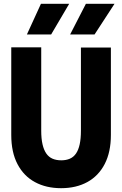

<svg xmlns="http://www.w3.org/2000/svg" viewBox="-20 -976 640 1006"><path d="M300 10Q222 10 163.2 -21.8Q104.5 -53.5 71.8 -115.8Q39 -178 39 -269V-728H196V-291.5Q196 -249.5 202.8 -220Q209.5 -190.5 222.5 -171.8Q235.5 -153 255.2 -144.5Q275 -136 301 -136Q326.5 -136 346 -144.5Q365.5 -153 378.2 -171.5Q391 -190 397.5 -219.8Q404 -249.5 404 -291.5V-727H561V-269Q561 -179.5 528.8 -117Q496.5 -54.5 437.8 -22.2Q379 10 300 10ZM347.5 -795.5 430 -956H580L475.5 -795.5ZM121 -795.5 194.5 -956H342.5L248 -795.5Z"/></svg>

Font: Spline Sans Mono
Style: Regular
Weight: 400
Monospace: yes
Designer: Eben Sorkin, Mirko Velimirovic
Foundry: Sorkin Type
Version: Version 1.004